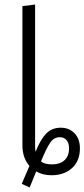

<svg xmlns="http://www.w3.org/2000/svg" viewBox="-20 -763 373 848"><path d="M333 -108Q333 -52 298 -20.5Q263 11 208 11Q168 11 140 -6L111 65L76 49L110 -30Q79 -66 79 -121V-736L135 -743V-117Q135 -108 137 -92Q158 -146 183.5 -172.5Q209 -199 248 -199Q286 -199 309.5 -174Q333 -149 333 -108ZM285 -108Q285 -131 274 -144Q263 -157 244 -157Q219 -157 202.5 -134Q186 -111 161 -50Q177 -37 210 -37Q245 -37 265 -55.5Q285 -74 285 -108Z"/></svg>

Font: Fira Sans Extra Condensed Light
Style: Regular
Weight: 300
Width: 1
Designer: Carrois Corporate & Edenspiekermann AG
Foundry: Carrois Corporate GbR & Edenspiekermann AG
Version: Version 4.203